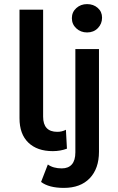

<svg xmlns="http://www.w3.org/2000/svg" viewBox="-20 -730 577 935"><path d="M75 -154V-683H190V-162Q190 -88 259 -88Q282 -88 301 -98L306 -6Q274 6 237 6Q161 6 118 -35.5Q75 -77 75 -154ZM180 156 213 71Q239 90 281 90Q313 90 330 70.5Q347 51 347 12V-491H462V9Q462 91 417 138Q372 185 291 185Q218 185 180 156ZM477 -644Q477 -614 456.5 -593Q436 -572 404 -572Q373 -572 351.5 -592Q330 -612 330 -641.5Q330 -671 351.5 -690.5Q373 -710 404 -710Q435 -710 456 -691.5Q477 -673 477 -644Z"/></svg>

Font: Montserrat Ace
Style: Bold
Weight: 600
Designer: Julieta Ulanovsky
Foundry: Julieta Ulanovsky
Version: Version 1